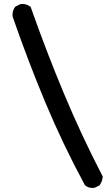

<svg xmlns="http://www.w3.org/2000/svg" viewBox="-20 -848 540 966"><path d="M446.3 97.7Q423.8 97.7 408.2 84.5L406.7 82.5Q295.9 -122.1 207.3 -334.5Q118.7 -546.9 43.5 -764.6Q43 -770 43 -773.9Q43 -795.9 55.7 -812.5L57.6 -814.9L82 -827.1Q88.4 -828.1 92.3 -828.1Q114.3 -828.1 130.9 -815.4L134.3 -813Q211.4 -593.8 300.5 -380.1Q389.6 -166.5 497.1 40.5Q495.6 51.3 494.1 57.6Q490.2 70.8 482.4 82L480.5 84.5L456.1 96.7Q449.7 97.7 446.3 97.7Z"/></svg>

Font: NaikaiFont
Style: ExtraLight
Weight: 200
Version: Version 1.89